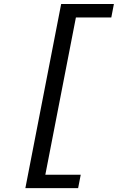

<svg xmlns="http://www.w3.org/2000/svg" viewBox="-20 -745 640 972"><path d="M108.4 207.5 289.6 -724.6H556.6L543.5 -656.7H364.3L209.5 139.6H388.7L375.5 207.5Z"/></svg>

Font: Cousine
Style: Italic
Weight: 400
Italic angle: -12°
Monospace: yes
Designer: Steve Matteson
Foundry: Monotype Imaging Inc.
Version: Version 1.21